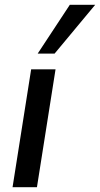

<svg xmlns="http://www.w3.org/2000/svg" viewBox="-20 -775 414 795"><path d="M32 0 109 -488H210L133 0ZM136 -553 269 -755H374L206 -553Z"/></svg>

Font: Nunito Sans SemiBold
Style: Italic
Weight: 600
Italic angle: -9°
Designer: Vernon Adams
Foundry: Vernon Adams
Version: Version 3.006; ttfautohint (v1.8.3)